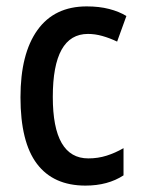

<svg xmlns="http://www.w3.org/2000/svg" viewBox="-20 -570 440 600"><path d="M247 10Q147 10 95.5 -58Q44 -126 44 -266Q44 -402 97 -476Q150 -550 251 -550Q290 -550 321 -542Q352 -534 375 -520L346 -440Q323 -451 300 -457.5Q277 -464 255 -464Q145 -464 145 -267Q145 -75 256 -75Q286 -75 313 -83.5Q340 -92 366 -107V-22Q317 10 247 10Z"/></svg>

Font: Noto Sans Telugu Condensed Medium
Style: Regular
Weight: 500
Width: 3
Designer: Jelle Bosma - Monotype Design Team
Foundry: Monotype Imaging Inc.
Version: Version 2.005; ttfautohint (v1.8.4.7-5d5b)